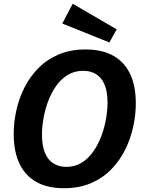

<svg xmlns="http://www.w3.org/2000/svg" viewBox="-20 -976 757 1008"><path d="M315.2 12.1Q229.4 12.1 170.7 -20.8Q112.1 -53.8 82 -117.5Q51.9 -181.3 51.9 -272.9Q51.9 -333.4 65.7 -396.2Q79.4 -459 108.4 -516.4Q137.3 -573.8 182 -618.9Q226.7 -664 288.4 -690.2Q350 -716.4 429.4 -716.4Q515.5 -716.4 574.3 -683.6Q633.1 -650.9 663.1 -587.6Q693 -524.4 693 -432.7Q693 -372.8 679.2 -310.2Q665.5 -247.5 637 -190Q608.6 -132.4 563.9 -86.7Q519.2 -41 457.5 -14.4Q395.9 12.1 315.2 12.1ZM328.1 -99.9Q374.1 -99.9 409.4 -122.3Q444.8 -144.6 470.4 -181.5Q496.1 -218.4 512.6 -263.1Q529.1 -307.8 536.8 -353.1Q544.5 -398.4 544.5 -436.9Q544.5 -496.6 528.3 -533.4Q512.1 -570.1 483.7 -587.2Q455.3 -604.3 416.9 -604.3Q370.8 -604.3 335.2 -582.4Q299.5 -560.4 274 -523.8Q248.5 -487.2 232.1 -442.9Q215.8 -398.6 208.1 -353.6Q200.4 -308.6 200.4 -270.1Q200.4 -210 216.5 -172.4Q232.5 -134.8 261.6 -117.4Q290.6 -99.9 328.1 -99.9ZM554.5 -753.1 307.1 -852.3 361.6 -956.4 592.5 -822Z"/></svg>

Font: Bitter Thin
Style: Italic
Weight: 100
Italic angle: -9°
Designer: Sol Matas, and Bitter project Authors
Foundry: Sol Matas
Version: Version 2.002